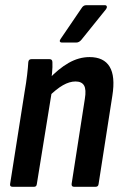

<svg xmlns="http://www.w3.org/2000/svg" viewBox="-20 -720 474 740"><path d="M266 0Q255 0 256 -11L307 -339Q313 -375 304 -390.5Q295 -406 271 -406Q248 -406 222.5 -391.5Q197 -377 166 -346V-413Q205 -455 244.5 -477.5Q284 -500 325 -500Q380 -500 402.5 -463Q425 -426 413 -351L360 -11Q359 0 348 0ZM29 0Q17 0 19 -11L75 -367Q81 -401 84.5 -431Q88 -461 89 -480Q90 -492 101 -492H171Q182 -492 182 -480Q183 -463 180.5 -437.5Q178 -412 175 -394L180 -369L122 -11Q121 0 111 0ZM218 -556Q213 -556 211 -559.5Q209 -563 213 -569L294 -688Q301 -700 312 -700H384Q390 -700 391.5 -695.5Q393 -691 389 -685L294 -567Q285 -556 274 -556Z"/></svg>

Font: Sofia Sans Condensed
Style: Bold Italic
Weight: 700
Italic angle: -9°
Version: Version 4.100